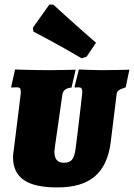

<svg xmlns="http://www.w3.org/2000/svg" viewBox="-20 -811 586 840"><path d="M124 -690 126 -673C126 -673 234 -617 337 -556L359 -563L400 -624C306 -705 213 -791 213 -791H196ZM220 -167 252 -391C254 -415 266 -425 293 -428L311 -506C311 -506 229 -504 198 -504C129 -504 46 -507 46 -507L29 -431L30 -428C30 -428 45 -429 53 -429C66 -429 71 -426 71 -409C71 -403 70 -396 69 -387L40 -153C38 -142 37 -132 37 -122C38 -32 100 9 231 9C373 9 446 -53 464 -186L490 -397C492 -413 497 -418 530 -429L546 -506C546 -506 475 -504 422 -504C393 -504 325 -507 325 -507L306 -431L309 -428C309 -428 317 -429 324 -429C335 -429 340 -424 340 -409C340 -403 339 -396 338 -387C338 -387 317 -203 310 -156C304 -113 291 -99 259 -99C231 -99 218 -115 218 -148C218 -151 219 -161 220 -167Z"/></svg>

Font: Alegreya SC Black
Style: Italic
Weight: 900
Italic angle: -7°
Designer: Juan Pablo del Peral
Foundry: Huerta Tipografica
Version: Version 2.007;PS 002.007;hotconv 1.0.88;makeotf.lib2.5.64775